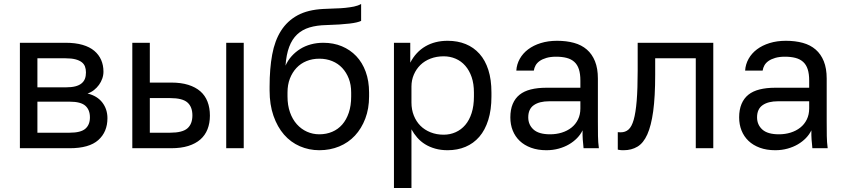

<svg xmlns="http://www.w3.org/2000/svg" viewBox="-20 -745 4250 965"><path d="M80 0H330Q428 0 474 -41Q520 -82 520 -151Q520 -196 494.5 -229.5Q469 -263 420 -275Q438 -281 452.5 -292.5Q467 -304 477.5 -318.5Q488 -333 494 -350Q500 -367 500 -385Q500 -417 488.5 -443.5Q477 -470 454 -489.5Q431 -509 395 -519.5Q359 -530 310 -530H80ZM168 -78V-234H330Q386 -234 409 -213.5Q432 -193 432 -155Q432 -118 409 -98Q386 -78 330 -78ZM168 -306V-452H310Q339 -452 358.5 -447Q378 -442 390 -433Q402 -424 407 -411Q412 -398 412 -381Q412 -363 407 -349.5Q402 -336 390 -326Q378 -316 358.5 -311Q339 -306 310 -306Z M645 0H840Q890 0 926.5 -11.5Q963 -23 987 -44Q1011 -65 1023 -95.5Q1035 -126 1035 -164Q1035 -203 1023 -234Q1011 -265 987 -286Q963 -307 926.5 -318.5Q890 -330 840 -330H733V-530H645ZM733 -78V-252H835Q897 -252 922 -230Q947 -208 947 -165Q947 -122 922 -100Q897 -78 835 -78ZM1117 0H1205V-530H1117Z M1585 10Q1639 10 1685 -9Q1731 -28 1764 -63.5Q1797 -99 1816 -149Q1835 -199 1835 -260V-280Q1835 -338 1818 -384.5Q1801 -431 1770.5 -463Q1740 -495 1698 -512.5Q1656 -530 1605 -530Q1572 -530 1542.5 -522Q1513 -514 1489 -499Q1465 -484 1446 -463Q1427 -442 1415 -415Q1419 -471 1433.5 -509.5Q1448 -548 1473.5 -572Q1499 -596 1535.5 -607Q1572 -618 1620 -619Q1657 -620 1686 -622Q1715 -624 1736.5 -626.5Q1758 -629 1772.5 -632.5Q1787 -636 1795 -640V-725Q1779 -716 1759 -712Q1739 -708 1715 -705.5Q1691 -703 1664 -702.5Q1637 -702 1605 -700Q1527 -696 1475.5 -668Q1424 -640 1392.5 -590.5Q1361 -541 1348 -470.5Q1335 -400 1335 -310V-290Q1335 -219 1354.5 -163Q1374 -107 1407.5 -68.5Q1441 -30 1487 -10Q1533 10 1585 10ZM1585 -70Q1552 -70 1523 -83Q1494 -96 1472 -120.5Q1450 -145 1437.5 -180.5Q1425 -216 1425 -260V-280Q1425 -319 1437 -350Q1449 -381 1470 -403.5Q1491 -426 1520.5 -438Q1550 -450 1585 -450Q1620 -450 1649.5 -438Q1679 -426 1700 -403.5Q1721 -381 1733 -350Q1745 -319 1745 -280V-260Q1745 -214 1733 -178.5Q1721 -143 1700 -119Q1679 -95 1649.5 -82.5Q1620 -70 1585 -70Z M1960 200H2048V-95Q2060 -73 2077 -53.5Q2094 -34 2116.5 -20Q2139 -6 2167.5 2Q2196 10 2230 10Q2279 10 2319.5 -7Q2360 -24 2389 -57.5Q2418 -91 2434 -142Q2450 -193 2450 -260V-280Q2450 -345 2434.5 -393.5Q2419 -442 2390 -474.5Q2361 -507 2320.5 -523.5Q2280 -540 2230 -540Q2198 -540 2170 -533Q2142 -526 2118 -512Q2094 -498 2075 -477.5Q2056 -457 2042 -430V-530H1960ZM2210 -68Q2174 -68 2144 -80Q2114 -92 2093 -113Q2072 -134 2060 -164Q2048 -194 2048 -230V-310Q2048 -342 2060 -370Q2072 -398 2093 -418.5Q2114 -439 2144 -450.5Q2174 -462 2210 -462Q2242 -462 2270 -450Q2298 -438 2318.5 -414.5Q2339 -391 2350.5 -357.5Q2362 -324 2362 -280V-260Q2362 -213 2350.5 -177Q2339 -141 2318.5 -117Q2298 -93 2270 -80.5Q2242 -68 2210 -68Z M2726 10Q2759 10 2788 2Q2817 -6 2840 -19.5Q2863 -33 2880.5 -51Q2898 -69 2908 -90Q2908 -77 2908 -65.5Q2908 -54 2909 -43.5Q2910 -33 2911 -22.5Q2912 -12 2913 0H2990Q2986 -30 2985.5 -61.5Q2985 -93 2985 -135V-350Q2985 -401 2970.5 -437Q2956 -473 2929.5 -496Q2903 -519 2865 -529.5Q2827 -540 2780 -540Q2735 -540 2698 -528.5Q2661 -517 2634.5 -497Q2608 -477 2592.5 -449.5Q2577 -422 2575 -390H2663Q2665 -404 2672 -416.5Q2679 -429 2692.5 -438.5Q2706 -448 2726.5 -454Q2747 -460 2775 -460Q2805 -460 2828 -454Q2851 -448 2866.5 -434Q2882 -420 2889.5 -397Q2897 -374 2897 -340V-304H2725Q2682 -304 2648 -295.5Q2614 -287 2591.5 -269Q2569 -251 2557 -222.5Q2545 -194 2545 -155Q2545 -119 2557 -89Q2569 -59 2592 -37Q2615 -15 2649 -2.5Q2683 10 2726 10ZM2745 -70Q2688 -70 2661.5 -94Q2635 -118 2635 -155Q2635 -197 2663 -216.5Q2691 -236 2740 -236H2897V-200Q2897 -169 2885 -144.5Q2873 -120 2852 -103.5Q2831 -87 2803.5 -78.5Q2776 -70 2745 -70Z M3115 10Q3154 10 3184 -8Q3214 -26 3233.5 -69.5Q3253 -113 3263 -186Q3273 -259 3273 -370V-452H3477V0H3565V-530H3185V-390Q3185 -298 3180 -238Q3175 -178 3165 -143Q3155 -108 3139 -94Q3123 -80 3100 -80Q3088 -80 3085 -81V7Q3089 8 3092.5 8.5Q3096 9 3100 9.5Q3104 10 3107.5 10Q3111 10 3115 10Z M3876 10Q3909 10 3938 2Q3967 -6 3990 -19.5Q4013 -33 4030.5 -51Q4048 -69 4058 -90Q4058 -77 4058 -65.5Q4058 -54 4059 -43.5Q4060 -33 4061 -22.5Q4062 -12 4063 0H4140Q4136 -30 4135.5 -61.5Q4135 -93 4135 -135V-350Q4135 -401 4120.5 -437Q4106 -473 4079.5 -496Q4053 -519 4015 -529.5Q3977 -540 3930 -540Q3885 -540 3848 -528.5Q3811 -517 3784.5 -497Q3758 -477 3742.5 -449.5Q3727 -422 3725 -390H3813Q3815 -404 3822 -416.5Q3829 -429 3842.5 -438.5Q3856 -448 3876.5 -454Q3897 -460 3925 -460Q3955 -460 3978 -454Q4001 -448 4016.5 -434Q4032 -420 4039.5 -397Q4047 -374 4047 -340V-304H3875Q3832 -304 3798 -295.5Q3764 -287 3741.5 -269Q3719 -251 3707 -222.5Q3695 -194 3695 -155Q3695 -119 3707 -89Q3719 -59 3742 -37Q3765 -15 3799 -2.5Q3833 10 3876 10ZM3895 -70Q3838 -70 3811.5 -94Q3785 -118 3785 -155Q3785 -197 3813 -216.5Q3841 -236 3890 -236H4047V-200Q4047 -169 4035 -144.5Q4023 -120 4002 -103.5Q3981 -87 3953.5 -78.5Q3926 -70 3895 -70Z"/></svg>

Font: Golos Text VF
Style: Regular
Weight: 400
Designer: A.Korolkova, Vitaly Kuzmin
Foundry: ParaType Ltd
Version: Version 2.005